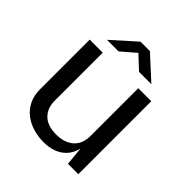

<svg xmlns="http://www.w3.org/2000/svg" viewBox="-191 -821 962 962"><g transform="rotate(45 290.5 -340.0)"><path d="M266.4 10Q226.1 9.7 190.3 -1.6Q154.5 -12.8 126.9 -34.8Q99.4 -56.8 83.7 -89.7Q68 -122.5 68 -166.1V-517H160.6V-175.4Q160.6 -125 191.7 -93.5Q222.8 -62 286.1 -62Q343.2 -62 377.8 -91.9Q412.4 -121.7 412.4 -180.7V-517H504.4V0H431.2L421.4 -98.8Q412.2 -60.1 389.5 -36Q366.7 -11.9 335 -0.8Q303.2 10.3 266.4 10ZM357.4 -577.5 287.6 -642.5 212 -577.5H129.8L255.4 -689.9H321.8L444.6 -577.5Z"/></g></svg>

Font: Public Sans Thin
Style: Regular
Weight: 100
Designer: The Public Sans project authors (U.S. Web Design System). Libre Franklin designed by Pablo Impallari and Rodrigo Fuenzal
Version: Version 1.008